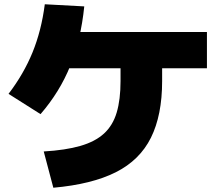

<svg xmlns="http://www.w3.org/2000/svg" viewBox="-20 -820 1040 900"><path d="M185 -110Q287 -116 356.5 -136Q426 -156 467.5 -194Q509 -232 527 -292.5Q545 -353 545 -440V-590H740V-440Q740 -280 687.5 -174.5Q635 -69 522.5 -12.5Q410 44 230 60ZM20 -380Q91 -473 132.5 -574.5Q174 -676 190 -800L375 -790Q359 -634 309.5 -511.5Q260 -389 170 -285ZM230 -500V-670H950V-500Z"/></svg>

Font: M PLUS 1 Black
Style: Regular
Weight: 900
Designer: Coji Morishita
Foundry: UNDERFOREST DESIGN
Version: Version 1.001